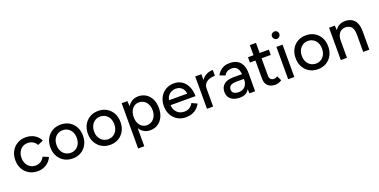

<svg xmlns="http://www.w3.org/2000/svg" viewBox="-18 -1655 5510 2789"><g transform="rotate(-20 2737.0 -260.5)"><path d="M294 12Q219 12 161 -21.5Q103 -55 70.5 -114Q38 -173 38 -250Q38 -327 70.5 -386Q103 -445 160.5 -478.5Q218 -512 292 -512Q365 -512 423.5 -478Q482 -444 511 -381L425 -345Q406 -382 370.5 -403Q335 -424 289 -424Q244 -424 209 -402Q174 -380 154 -340.5Q134 -301 134 -250Q134 -199 154 -160Q174 -121 210 -98.5Q246 -76 291 -76Q337 -76 373 -99.5Q409 -123 427 -163L514 -128Q485 -62 426.5 -25Q368 12 294 12Z M834 12Q759 12 702 -21.5Q645 -55 612.5 -114Q580 -173 580 -250Q580 -327 612 -386Q644 -445 701 -478.5Q758 -512 832 -512Q906 -512 963 -478.5Q1020 -445 1052 -386Q1084 -327 1084 -250Q1084 -173 1052 -114Q1020 -55 963.5 -21.5Q907 12 834 12ZM834 -75Q879 -75 914 -97.5Q949 -120 968.5 -159Q988 -198 988 -250Q988 -302 968.5 -341Q949 -380 913 -402.5Q877 -425 832 -425Q786 -425 751 -402.5Q716 -380 696 -341Q676 -302 676 -250Q676 -198 696 -159Q716 -120 752 -97.5Q788 -75 834 -75Z M1414 12Q1339 12 1282 -21.5Q1225 -55 1192.5 -114Q1160 -173 1160 -250Q1160 -327 1192 -386Q1224 -445 1281 -478.5Q1338 -512 1412 -512Q1486 -512 1543 -478.5Q1600 -445 1632 -386Q1664 -327 1664 -250Q1664 -173 1632 -114Q1600 -55 1543.5 -21.5Q1487 12 1414 12ZM1414 -75Q1459 -75 1494 -97.5Q1529 -120 1548.5 -159Q1568 -198 1568 -250Q1568 -302 1548.5 -341Q1529 -380 1493 -402.5Q1457 -425 1412 -425Q1366 -425 1331 -402.5Q1296 -380 1276 -341Q1256 -302 1256 -250Q1256 -198 1276 -159Q1296 -120 1332 -97.5Q1368 -75 1414 -75Z M1773 200V-500H1862L1868 -408V200ZM2032 12Q1969 12 1922.5 -21Q1876 -54 1851 -113Q1826 -172 1826 -250Q1826 -329 1851 -387.5Q1876 -446 1922.5 -479Q1969 -512 2032 -512Q2099 -512 2150 -479Q2201 -446 2229.5 -387.5Q2258 -329 2258 -250Q2258 -172 2229.5 -113Q2201 -54 2150 -21Q2099 12 2032 12ZM2009 -74Q2054 -74 2088 -96.5Q2122 -119 2141.5 -158.5Q2161 -198 2161 -250Q2161 -302 2142 -341.5Q2123 -381 2089 -403.5Q2055 -426 2010 -426Q1969 -426 1936.5 -403.5Q1904 -381 1886 -341Q1868 -301 1868 -250Q1868 -198 1886 -158.5Q1904 -119 1936 -96.5Q1968 -74 2009 -74Z M2583 12Q2510 12 2454 -21.5Q2398 -55 2366 -114Q2334 -173 2334 -250Q2334 -327 2366 -386Q2398 -445 2454.5 -478.5Q2511 -512 2584 -512Q2653 -512 2705 -477.5Q2757 -443 2786.5 -379.5Q2816 -316 2816 -230H2412L2430 -245Q2430 -192 2451 -153Q2472 -114 2508 -93.5Q2544 -73 2590 -73Q2640 -73 2673.5 -96.5Q2707 -120 2726 -156L2808 -118Q2788 -79 2756 -49.5Q2724 -20 2680.5 -4Q2637 12 2583 12ZM2436 -290 2417 -305H2733L2715 -290Q2715 -334 2697 -365.5Q2679 -397 2649 -413.5Q2619 -430 2582 -430Q2546 -430 2512.5 -413.5Q2479 -397 2457.5 -366Q2436 -335 2436 -290Z M2968 -269Q2968 -350 2999 -401Q3030 -452 3079 -477Q3128 -502 3182 -502V-412Q3137 -412 3096.5 -398.5Q3056 -385 3030.5 -354.5Q3005 -324 3005 -272ZM2910 0V-500H3005V0Z M3566 0 3562 -87V-261Q3562 -316 3549.5 -353Q3537 -390 3511.5 -409Q3486 -428 3444 -428Q3405 -428 3376.5 -412Q3348 -396 3329 -362L3245 -394Q3263 -428 3290 -454.5Q3317 -481 3355 -496.5Q3393 -512 3444 -512Q3515 -512 3562 -484Q3609 -456 3632.5 -403Q3656 -350 3655 -272L3654 0ZM3419 12Q3330 12 3280.5 -28.5Q3231 -69 3231 -141Q3231 -218 3282.5 -258.5Q3334 -299 3426 -299H3565V-224H3452Q3383 -224 3355 -202.5Q3327 -181 3327 -143Q3327 -108 3353.5 -88.5Q3380 -69 3427 -69Q3468 -69 3498 -86.5Q3528 -104 3545 -136Q3562 -168 3562 -209H3595Q3595 -107 3551.5 -47.5Q3508 12 3419 12Z M3968 12Q3893 12 3852 -26.5Q3811 -65 3811 -137V-656H3906V-151Q3906 -114 3924.5 -94.5Q3943 -75 3978 -75Q3988 -75 4000 -79Q4012 -83 4029 -95L4065 -21Q4039 -4 4015.5 4Q3992 12 3968 12ZM3726 -418V-500H4048V-418Z M4165 0V-500H4260V0ZM4213 -606Q4190 -606 4173 -623.5Q4156 -641 4156 -664Q4156 -688 4173 -704.5Q4190 -721 4213 -721Q4237 -721 4253.5 -704.5Q4270 -688 4270 -664Q4270 -641 4253.5 -623.5Q4237 -606 4213 -606Z M4625 12Q4550 12 4493 -21.5Q4436 -55 4403.5 -114Q4371 -173 4371 -250Q4371 -327 4403 -386Q4435 -445 4492 -478.5Q4549 -512 4623 -512Q4697 -512 4754 -478.5Q4811 -445 4843 -386Q4875 -327 4875 -250Q4875 -173 4843 -114Q4811 -55 4754.5 -21.5Q4698 12 4625 12ZM4625 -75Q4670 -75 4705 -97.5Q4740 -120 4759.5 -159Q4779 -198 4779 -250Q4779 -302 4759.5 -341Q4740 -380 4704 -402.5Q4668 -425 4623 -425Q4577 -425 4542 -402.5Q4507 -380 4487 -341Q4467 -302 4467 -250Q4467 -198 4487 -159Q4507 -120 4543 -97.5Q4579 -75 4625 -75Z M4979 0V-500H5068L5074 -408V0ZM5325 0V-256H5420V0ZM5325 -256Q5325 -324 5309.5 -359.5Q5294 -395 5266.5 -409Q5239 -423 5203 -424Q5142 -424 5108 -381Q5074 -338 5074 -260H5033Q5033 -339 5056.5 -395.5Q5080 -452 5123.5 -482Q5167 -512 5227 -512Q5286 -512 5329.5 -488Q5373 -464 5396.5 -413.5Q5420 -363 5420 -281V-256Z"/></g></svg>

Font: Figtree Light Medium
Style: Regular
Weight: 500
Version: Version 2.001;gftools[0.9.30]